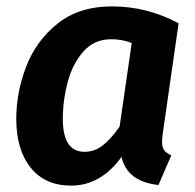

<svg xmlns="http://www.w3.org/2000/svg" viewBox="-20 -566 611 602"><path d="M540 -493 490 -145Q488 -127 488 -121Q488 -105 494.5 -95.5Q501 -86 517 -79L477 14Q379 4 361 -74Q296 16 203 16Q121 16 76 -40.5Q31 -97 31 -193Q31 -276 62 -357Q93 -438 160.5 -492Q228 -546 331 -546Q441 -546 540 -493ZM177 -193Q177 -90 245 -90Q276 -90 302 -110Q328 -130 355 -169L393 -431Q364 -443 328 -443Q276 -443 242 -405Q208 -367 192.5 -309.5Q177 -252 177 -193Z"/></svg>

Font: Fira Sans SemiBold
Style: Italic
Weight: 600
Italic angle: -8°
Designer: bBox Type GmbH & Carrois Corporate GbR & Edenspiekermann AG
Foundry: bBox Type GmbH & Carrois Corporate GbR & Edenspiekermann AG
Version: Version 4.301